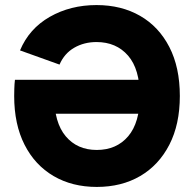

<svg xmlns="http://www.w3.org/2000/svg" viewBox="-20 -724 766 758"><path d="M362 14Q265 14 191.5 -29Q118 -72 77 -152.5Q36 -233 36 -345Q36 -354 36.5 -373.5Q37 -393 39 -409H580V-275H143L194 -345Q194 -240 239.5 -186Q285 -132 362 -132Q440 -132 486 -186Q532 -240 532 -345Q532 -451 485.5 -504.5Q439 -558 361 -558Q312 -558 273 -535.5Q234 -513 215 -469L59 -525Q95 -611 176.5 -657.5Q258 -704 361 -704Q459 -704 533 -661.5Q607 -619 648.5 -538.5Q690 -458 690 -345Q690 -233 648.5 -152.5Q607 -72 533.5 -29Q460 14 362 14Z"/></svg>

Font: Radio Canada Big
Style: Bold
Weight: 700
Designer: Étienne Aubert Bonn
Foundry: Coppers and Brasses
Version: Version 1.001